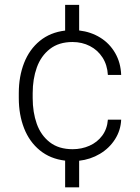

<svg xmlns="http://www.w3.org/2000/svg" viewBox="-20 -664 584 803"><path d="M431.2 -163.6H486.8Q484.9 -118.7 460.9 -81.3Q437 -43.9 397.7 -20.5Q358.4 2.9 311 8.3V119.6H252.4V7.8Q190.4 0.5 146.7 -35.2Q103 -70.8 80.8 -127.4Q58.6 -184.1 58.6 -253.9V-274.4Q58.6 -344.2 80.8 -400.9Q103 -457.5 146.7 -493.2Q190.4 -528.8 252.4 -536.1V-643.6H311V-536.6Q360.4 -530.8 399.4 -506.6Q438.5 -482.4 461.7 -442.1Q484.9 -401.9 486.8 -350.6H431.2Q428.7 -392.6 408.7 -423.6Q388.7 -454.6 356 -471.4Q323.2 -488.3 283.2 -488.3Q226.1 -488.3 188.7 -459.2Q151.4 -430.2 134 -381.8Q116.7 -333.5 116.7 -274.4V-253.9Q116.7 -194.3 133.8 -146.2Q150.9 -98.1 188.2 -69.1Q225.6 -40 283.7 -40Q321.3 -40 354 -54.4Q386.7 -68.8 407.5 -96.7Q428.2 -124.5 431.2 -163.6Z"/></svg>

Font: Heebo Light
Style: Regular
Weight: 300
Designer: Oded Ezer
Foundry: Meir Sadan
Version: Version 2.001; ttfautohint (v1.5.14-ce02) -l 8 -r 50 -G 200 